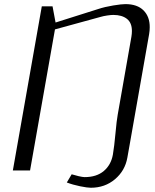

<svg xmlns="http://www.w3.org/2000/svg" viewBox="-20 -822 748 926"><path d="M245.1 -680.2 125 0H42L181.6 -791.5H233.4L248 -713.4L453.1 -778.3Q485.8 -789.1 526.4 -795.7Q566.9 -802.2 584.5 -802.2Q642.1 -802.2 672.4 -771.7Q702.6 -741.2 702.1 -690.4Q702.1 -674.3 699.2 -657.2L605.5 -125L594.2 -61.5Q583 1.5 534.4 42.5Q485.8 83.5 418 83.5Q401.4 83.5 366.5 76.4Q331.5 69.3 302.2 58.1L325.7 18.6Q338.9 22.9 358.9 27.6Q378.9 32.2 388.2 32.2Q445.8 32.2 480.7 2.7Q515.6 -26.9 524.4 -76.2Q531.2 -116.2 536.9 -178.7Q542.5 -241.2 547.9 -270L613.8 -645Q616.2 -659.7 616.2 -672.4Q616.2 -712.4 592 -731.2Q567.9 -750 526.4 -750Q515.6 -750 497.1 -747.3Q478.5 -744.6 465.8 -740.7Z"/></svg>

Font: Resagnicto
Style: Italic
Weight: 500
Italic angle: -10°
Version: Version 0.999